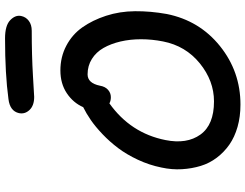

<svg xmlns="http://www.w3.org/2000/svg" viewBox="-127 -859 983 769"><g transform="rotate(-90 364.5 -474.5)"><path d="M360.8 -829.1Q326.2 -829.1 308.6 -847.7Q291 -866.2 295.9 -890.1Q304.2 -926.3 352.1 -932.1Q452.6 -945.8 595.2 -945.8Q646.5 -945.8 668 -925.3Q689.5 -904.8 685.1 -881.8Q681.2 -862.3 665.5 -850.6Q649.9 -838.9 626 -838.9Q526.9 -838.9 445.1 -834Q363.3 -829.1 360.8 -829.1ZM330.1 -2.9Q281.7 -2.9 240.7 -14.6Q199.7 -26.4 169.7 -47.4Q139.6 -68.4 117.4 -97.7Q95.2 -127 84.5 -162.1Q73.7 -197.3 71.3 -237.3Q68.8 -277.3 78.1 -319.8Q87.9 -368.2 109.1 -413.6Q130.4 -459 155.8 -492.7Q181.2 -526.4 211.4 -555.2Q241.7 -584 268.3 -602.3Q294.9 -620.6 319.8 -632.8Q337.4 -672.9 375.7 -698.5Q414.1 -724.1 466.8 -724.1Q521 -724.1 565.9 -700.4Q610.8 -676.8 639.4 -636.2Q668 -595.7 685.8 -541.3Q703.6 -486.8 704.1 -425Q704.6 -363.3 692.9 -297.9Q666.5 -167 564.5 -85Q462.4 -2.9 330.1 -2.9ZM188 -303.2Q170.9 -217.8 210 -163.3Q249 -108.9 342.8 -108.9Q425.3 -108.9 495.4 -165.8Q565.4 -222.7 583 -313Q591.8 -357.4 591.8 -401.1Q591.8 -444.8 582.8 -483.4Q573.7 -522 556.9 -551.5Q540 -581.1 512.7 -598.1Q485.4 -615.2 451.2 -615.2Q416 -615.2 405.8 -565.9Q402.3 -544.9 389.4 -533.4Q376.5 -522 359.9 -522Q345.2 -522 335 -527.8Q215.8 -442.9 188 -303.2Z"/></g></svg>

Font: Shantell Sans Bouncy
Style: Italic
Weight: 500
Italic angle: -11.31°
Designer: Stephen Nixon, Anya Danilova, Shantell Martin
Foundry: Arrow Type
Version: Version 1.006;[9816181b4]